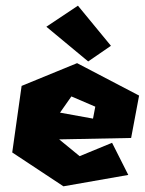

<svg xmlns="http://www.w3.org/2000/svg" viewBox="-20 -655 509 675"><path d="M254 -635 143 -561 290 -439 370 -494ZM231 -316 191 -259 307 -238 315 -280ZM56 -353 251 -433 469 -319 441 -170 188 -165 260 -106 374 -153 431 -40 203 0 23 -119Z"/></svg>

Font: Super Mario
Style: Regular
Weight: 400
Version: Version 1.0